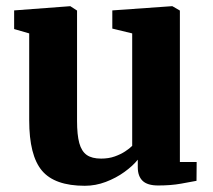

<svg xmlns="http://www.w3.org/2000/svg" viewBox="-20 -587 684 618"><path d="M489 10Q454.5 10 439 -5Q423.5 -20 423.5 -48.5V-73Q407.5 -53 380.5 -33.5Q353.5 -14 320.5 -1.5Q287.5 11 253 11Q156 11 115 -37.8Q74 -86.5 74 -200V-479.5L25.5 -493.5V-553.5L205 -567H206.5L228 -553V-198Q228 -153 235.2 -126.5Q242.5 -100 259.2 -88.2Q276 -76.5 305.5 -76.5Q330 -76.5 349.5 -83.5Q369 -90.5 383 -99.8Q397 -109 405.5 -117.5V-479.5L341.5 -495V-553.5L532 -567H535L559 -553V-65.5H613L612.5 -5Q594.5 -1.5 562.5 4.2Q530.5 10 489 10Z"/></svg>

Font: Merriweather 20pt ExtraBold
Style: Regular
Weight: 800
Version: Version 2.100